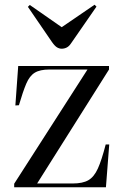

<svg xmlns="http://www.w3.org/2000/svg" viewBox="-20 -792 517 812"><path d="M40 0V-15L350 -498H189Q149 -498 127 -484.5Q105 -471 91 -438Q77 -405 60 -347L45 -346L57 -513H441V-498L137 -16H287Q330 -16 354 -30Q378 -44 394 -79.5Q410 -115 427 -181H442L428 0ZM241 -586Q231 -586 221.5 -591.5Q212 -597 200 -614L98 -763L106 -771L241 -677L380 -772L388 -764L280 -608Q272 -596 262 -591Q252 -586 241 -586Z"/></svg>

Font: Display Regular
Style: Regular
Weight: 400
Designer: Latin by Veronika Burian and Jose Scaglione. Greek by Irene Vlachou. Cyrillic by Vera Evstafieva.
Foundry: TypeTogether
Version: Version 3.002